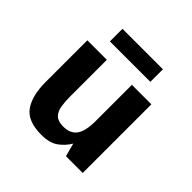

<svg xmlns="http://www.w3.org/2000/svg" viewBox="-175 -817 981 981"><g transform="rotate(45 316.0 -326.0)"><path d="M257.8 12Q159.1 12 121 -41.7Q82.8 -95.5 82.8 -194V-496H223.6V-229.8Q223.6 -192.8 228.6 -162.7Q233.5 -132.6 251.3 -114.8Q269 -97 306.8 -97Q357.8 -97 381.2 -129.3Q404.6 -161.7 404.6 -233.3V-496H545.4V0H424.1L405.1 -72.2Q384.1 -36.1 350.3 -12Q316.4 12 257.8 12ZM168.2 -573.4V-664.3H460.5V-573.4Z"/></g></svg>

Font: Atkinson Hyperlegible Mono ExtraLight
Style: Regular
Weight: 200
Monospace: yes
Designer: Elliott Scott, Megan Eiswerth, Linus Boman, Theodore Petrosky, Letters from Sweden
Foundry: Applied Design Works, Letters from Sweden
Version: Version 2.001